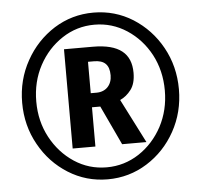

<svg xmlns="http://www.w3.org/2000/svg" viewBox="-52 -778 882 842"><g transform="rotate(-5 389.0 -357.0)"><path d="M347.2 -511.2H373C418.5 -511.2 440.9 -490.7 440.9 -443.8C440.9 -401.4 414.1 -373 373 -373H347.2ZM542 -445.8C542 -531.2 489.7 -575.2 374 -575.2H247.1V-138.2H347.2V-311H383.8L464.8 -138.2H571.8L473.1 -332C491.7 -340.3 507.8 -353.5 521.5 -371.6C535.2 -389.6 542 -414.6 542 -445.8ZM43.9 -356.9C43.9 -289.6 59.6 -228 90.8 -172.4C121.6 -116.7 163.6 -72.3 215.8 -39.6C268.1 -6.8 325.7 9.8 389.2 9.8C452.1 9.8 510.3 -6.8 562.5 -39.6C614.7 -72.3 656.7 -116.7 687.5 -172.4C718.3 -228 733.9 -289.6 733.9 -356.9C733.9 -424.3 718.3 -485.8 687.5 -541.5C656.7 -597.2 614.7 -641.6 562.5 -674.8C510.3 -707.5 452.1 -724.1 389.2 -724.1C325.7 -724.1 268.1 -707.5 215.8 -674.8C163.6 -641.6 121.6 -597.2 90.8 -541.5C59.6 -485.8 43.9 -424.3 43.9 -356.9ZM106 -356.9C106 -415 118.7 -467.8 144 -515.1C169.4 -562.5 203.6 -600.1 246.6 -628.4C289.6 -656.7 336.9 -670.9 389.2 -670.9C440.9 -670.9 488.3 -656.7 531.7 -628.4C574.7 -600.1 608.9 -562.5 634.3 -515.1C659.2 -467.8 671.9 -415 671.9 -356.9C671.9 -298.8 659.2 -246.6 634.3 -199.2C608.9 -151.9 574.7 -113.8 531.7 -85.4C488.3 -57.1 440.9 -43 389.2 -43C336.9 -43 289.6 -57.1 246.6 -85.4C203.6 -113.8 169.4 -151.9 144 -199.2C118.7 -246.6 106 -298.8 106 -356.9Z"/></g></svg>

Font: Avrile Sans
Style: Bold
Weight: 700
Designer: Monotype Design Team, Google (font), Stefan Peev (BGR Cyrillic), Cristiano Sobral (main changes)
Foundry: The Avrile Sans Project Authors
Version: Version 3.110